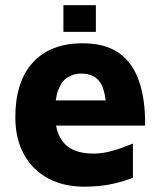

<svg xmlns="http://www.w3.org/2000/svg" viewBox="-20 -685 602 720"><path d="M295.1 15Q218.5 15 160.2 -16.3Q101.9 -47.5 69.7 -106.2Q37.5 -164.8 37.5 -245.8Q37.5 -378.3 103 -450.5Q168.5 -522.7 290.1 -522.7Q373.6 -522.7 425.3 -486.7Q476.9 -450.7 501.1 -381.7Q525.2 -312.6 524.2 -213.9H138.6L123.3 -308.6H400.9L379.2 -262.2Q377.6 -342.8 355.7 -375.9Q333.8 -409.1 283.8 -409.1Q255.8 -409.1 233.5 -394.9Q211.1 -380.8 198.6 -348.2Q186.1 -315.6 186.1 -259.4Q186.1 -186.6 220.6 -147.9Q255 -109.1 330.6 -109.1Q359.2 -109.1 386.7 -115.7Q414.2 -122.2 438.1 -131.2Q462 -140.1 478.5 -146.5V-18.6Q443.2 -4.4 398.7 5.3Q354.1 15 295.1 15ZM217.8 -565.4V-665.4H339.5V-565.4Z"/></svg>

Font: Maven Pro
Style: Regular
Weight: 400
Designer: Joe Prince
Foundry: Joe Prince
Version: Version 2.103